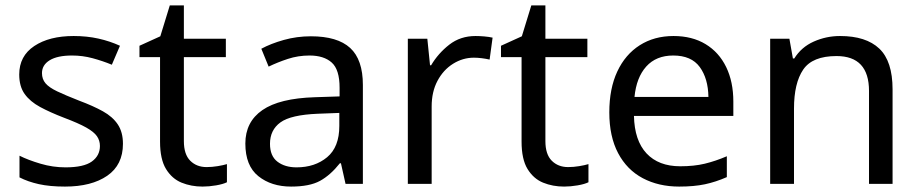

<svg xmlns="http://www.w3.org/2000/svg" viewBox="-20 -679 3397 709"><path d="M434 -148Q434 -70 376 -30Q318 10 220 10Q164 10 123.5 1Q83 -8 52 -24V-104Q84 -88 129.5 -74.5Q175 -61 222 -61Q289 -61 319 -82.5Q349 -104 349 -140Q349 -160 338 -176Q327 -192 298.5 -208Q270 -224 217 -244Q165 -264 128 -284Q91 -304 71 -332Q51 -360 51 -404Q51 -472 106.5 -509Q162 -546 252 -546Q301 -546 343.5 -536.5Q386 -527 423 -510L393 -440Q359 -454 322 -464Q285 -474 246 -474Q192 -474 163.5 -456.5Q135 -439 135 -409Q135 -387 148 -371.5Q161 -356 191.5 -341.5Q222 -327 273 -307Q324 -288 360 -268Q396 -248 415 -219.5Q434 -191 434 -148Z M743 -62Q763 -62 784 -65.5Q805 -69 818 -73V-6Q804 1 778 5.5Q752 10 728 10Q686 10 650.5 -4.5Q615 -19 593 -55Q571 -91 571 -156V-468H495V-510L572 -545L607 -659H659V-536H814V-468H659V-158Q659 -109 682.5 -85.5Q706 -62 743 -62Z M1128 -545Q1226 -545 1273 -502Q1320 -459 1320 -365V0H1256L1239 -76H1235Q1200 -32 1161.5 -11Q1123 10 1055 10Q982 10 934 -28.5Q886 -67 886 -149Q886 -229 949 -272.5Q1012 -316 1143 -320L1234 -323V-355Q1234 -422 1205 -448Q1176 -474 1123 -474Q1081 -474 1043 -461.5Q1005 -449 972 -433L945 -499Q980 -518 1028 -531.5Q1076 -545 1128 -545ZM1154 -259Q1054 -255 1015.5 -227Q977 -199 977 -148Q977 -103 1004.5 -82Q1032 -61 1075 -61Q1143 -61 1188 -98.5Q1233 -136 1233 -214V-262Z M1736 -546Q1751 -546 1768.5 -544.5Q1786 -543 1799 -540L1788 -459Q1775 -462 1759.5 -464Q1744 -466 1730 -466Q1689 -466 1653 -443.5Q1617 -421 1595.5 -380.5Q1574 -340 1574 -286V0H1486V-536H1558L1568 -438H1572Q1598 -482 1639 -514Q1680 -546 1736 -546Z M2078 -62Q2098 -62 2119 -65.5Q2140 -69 2153 -73V-6Q2139 1 2113 5.5Q2087 10 2063 10Q2021 10 1985.5 -4.5Q1950 -19 1928 -55Q1906 -91 1906 -156V-468H1830V-510L1907 -545L1942 -659H1994V-536H2149V-468H1994V-158Q1994 -109 2017.5 -85.5Q2041 -62 2078 -62Z M2467 -546Q2536 -546 2585.5 -516Q2635 -486 2661.5 -431.5Q2688 -377 2688 -304V-251H2321Q2323 -160 2367.5 -112.5Q2412 -65 2492 -65Q2543 -65 2582.5 -74.5Q2622 -84 2664 -102V-25Q2623 -7 2583 1.5Q2543 10 2488 10Q2412 10 2353.5 -21Q2295 -52 2262.5 -113.5Q2230 -175 2230 -264Q2230 -352 2259.5 -415Q2289 -478 2342.5 -512Q2396 -546 2467 -546ZM2466 -474Q2403 -474 2366.5 -433.5Q2330 -393 2323 -321H2596Q2595 -389 2564 -431.5Q2533 -474 2466 -474Z M3082 -546Q3178 -546 3227 -499.5Q3276 -453 3276 -349V0H3189V-343Q3189 -472 3069 -472Q2980 -472 2946 -422Q2912 -372 2912 -278V0H2824V-536H2895L2908 -463H2913Q2939 -505 2985 -525.5Q3031 -546 3082 -546Z"/></svg>

Font: Noto Sans Tifinagh APT
Style: Regular
Weight: 400
Designer: JamraPatel
Foundry: JamraPatel LLC
Version: Version 2.006; ttfautohint (v1.8.4.7-5d5b)